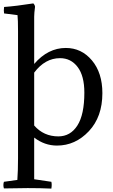

<svg xmlns="http://www.w3.org/2000/svg" viewBox="-27 -836 666 1129"><path d="M316 -34Q387 -34 428 -98Q469 -162 469 -291Q469 -390 429.5 -442Q390 -494 326 -494Q238 -494 174 -409V-98Q230 -34 316 -34ZM79 -653Q79 -720 76 -747L-3 -757Q-6 -773 -3 -795Q67 -800 169 -816Q178 -807 179 -796Q174 -758 174 -738V-460Q255 -554 360 -554Q452 -554 513.5 -481Q575 -408 575 -288Q575 -149 495.5 -64.5Q416 20 308 20Q235 20 174 -27V218L275 233Q279 249 275 273Q212 270 136 270Q80 270 -4 272Q-10 252 -4 233L75 222Q79 167 79 95Z"/></svg>

Font: Adamina
Style: Regular
Weight: 400
Designer: Cyreal (www.cyreal.org)
Foundry: Alexei Vanyashin
Version: Version 1.013